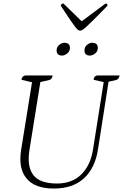

<svg xmlns="http://www.w3.org/2000/svg" viewBox="-20 -1077 711 1109"><path d="M290 12Q182 12 133.5 -46Q85 -104 102 -211L165 -602L104 -616Q107 -637 125 -641H284Q280 -618 265 -615L213 -603L150 -210Q135 -115 172.5 -66Q210 -17 309 -17Q397 -17 450 -70Q503 -123 517 -212L579 -603L521 -616Q522 -628 526 -633Q530 -638 540 -641H671Q666 -619 651 -615L607 -605L546 -214Q529 -106 465 -47Q401 12 290 12ZM500 -756Q468 -756 468 -786Q468 -806 483 -818Q498 -830 511 -830Q545 -830 545 -801Q545 -780 529.5 -768Q514 -756 500 -756ZM339 -756Q307 -756 307 -786Q307 -806 322.5 -818Q338 -830 351 -830Q384 -830 384 -801Q384 -781 368.5 -768.5Q353 -756 339 -756ZM443 -900Q437 -900 431 -904Q425 -908 414.5 -921.5Q404 -935 384 -964Q364 -993 331 -1044Q331 -1049 335.5 -1053Q340 -1057 346 -1057L452 -954L590 -1057Q601 -1057 601 -1044Q551 -993 522 -964Q493 -935 478 -921.5Q463 -908 455.5 -904Q448 -900 443 -900Z"/></svg>

Font: Petrona ExtraLight
Style: Italic
Weight: 200
Italic angle: -9°
Designer: Ringo R. Seeber
Foundry: Ringo R. Seeber
Version: Version 2.001; ttfautohint (v1.8.3)